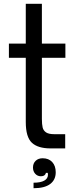

<svg xmlns="http://www.w3.org/2000/svg" viewBox="-20 -783 401 1013"><path d="M247 0Q180 0 148 -30Q116 -60 116 -139V-478H27V-553H116V-763H201V-553H325V-478H201V-156Q201 -127 205 -110.5Q209 -94 223 -84.5Q237 -75 267 -75H324V0ZM157 181Q194 181 213.5 170Q233 159 233 139Q233 133 232 129H222Q221 137 214 142Q207 147 196 147Q178 147 166 134Q154 121 154 101Q154 79 168 65.5Q182 52 205 52Q237 52 255.5 72Q274 92 274 126Q274 166 244.5 188Q215 210 157 210Z"/></svg>

Font: Open Sauce Sans
Style: Regular
Weight: 400
Designer: Alfredo Marco Pradil
Foundry: Creative Sauce Fz LLC
Version: Version 1.477